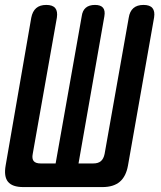

<svg xmlns="http://www.w3.org/2000/svg" viewBox="-35 -760 655 780"><path d="M60 0Q15 0 -2.5 -21.5Q-20 -43 -12 -88L92 -688Q97 -714 112 -727Q127 -740 153 -740Q179 -740 189.5 -727Q200 -714 196 -688L98 -135Q94 -115 102 -105.5Q110 -96 130 -96H191L297 -694Q300 -717 313.5 -728.5Q327 -740 351 -740Q374 -740 383.5 -728.5Q393 -717 389 -694L284 -96H344Q364 -96 375 -105.5Q386 -115 390 -135L488 -688Q492 -714 507 -727Q522 -740 548 -740Q574 -740 584.5 -727Q595 -714 591 -689L485 -88Q477 -43 451.5 -21.5Q426 0 381 0Z"/></svg>

Font: Maple Mono SemiBold
Style: Italic
Weight: 600
Italic angle: -10°
Monospace: yes
Designer: subframe7536
Version: Version 7.000